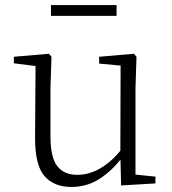

<svg xmlns="http://www.w3.org/2000/svg" viewBox="-20 -727 683 761"><path d="M263 14Q193 14 155.5 -30Q118 -74 119 -185L121 -478L140 -463L35 -476V-502L174 -514L184 -502L180 -377V-188Q180 -103 207 -68.5Q234 -34 286 -34Q334 -34 379.5 -61Q425 -88 463 -137L482 -103H464Q425 -51 375 -18.5Q325 14 263 14ZM460 8 457 -116V-117L458 -467L373 -475V-502L511 -514L521 -502L517 -377V-35L596 -27V0ZM182 -664V-707H442V-664Z"/></svg>

Font: Noto Serif HK ExtraLight
Style: Regular
Weight: 200
Designer: Ryoko NISHIZUKA 西塚涼子 (kana & ideographs); Frank Grießhammer (Latin, Greek & Cyrillic); Wenlong ZHANG 张文龙 (bopomofo); San
Foundry: Adobe
Version: Version 2.002-H1;hotconv 1.1.0;makeotfexe 2.6.0